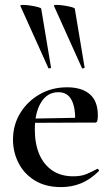

<svg xmlns="http://www.w3.org/2000/svg" viewBox="-20 -751 454 783"><path d="M229 12Q166 12 122 -15Q78 -42 55.5 -86.5Q33 -131 33 -181Q33 -241 62 -289Q91 -337 141 -366Q191 -395 254 -395Q313 -395 346 -367Q379 -339 379 -280Q379 -267 377 -259Q375 -251 368 -251H286Q289 -309 272.5 -342Q256 -375 218 -375Q173 -375 147.5 -333.5Q122 -292 122 -223Q122 -165 140 -122.5Q158 -80 193 -56Q228 -32 279 -32Q310 -32 331 -40.5Q352 -49 376 -62Q378 -64 381.5 -60Q385 -56 383 -53Q347 -18 309.5 -3Q272 12 229 12ZM93 -250 92 -267 314 -271V-251ZM314 -474Q315 -471 320.5 -472.5Q326 -474 325 -476L285 -716Q284 -719 270.5 -722.5Q257 -726 240 -728.5Q223 -731 210.5 -731Q198 -731 200 -727ZM177 -474Q178 -471 183.5 -472.5Q189 -474 188 -476L148 -716Q147 -719 133.5 -722.5Q120 -726 103 -728.5Q86 -731 74 -731Q62 -731 63 -727Z"/></svg>

Font: Cormorant Garamond Light SemiBold
Style: Regular
Weight: 600
Version: Version 4.001